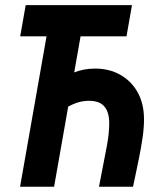

<svg xmlns="http://www.w3.org/2000/svg" viewBox="-20 -713 626 733"><path d="M56.6 0 176.3 -680.2H306.2L186.5 0ZM357.9 0 367.7 -50.8Q378.4 -105.5 387.7 -154.5Q397 -203.6 397 -242.7Q397 -284.2 378.7 -306.2Q360.4 -328.1 320.3 -328.1Q297.4 -328.1 277.6 -322Q257.8 -315.9 233.9 -302.5Q210 -289.1 174.8 -266.6L188 -392.6Q221.7 -419.4 260 -435.3Q298.3 -451.2 342.8 -451.2Q397.5 -451.2 439.7 -427.2Q481.9 -403.3 505.9 -359.9Q529.8 -316.4 529.8 -257.3Q529.8 -224.6 524.2 -186.5Q518.6 -148.4 511 -111.3Q503.4 -74.2 497.1 -43.9L487.8 0ZM57.1 -574.2 78.1 -693.4H483.9L462.9 -574.2Z"/></svg>

Font: Cascadia Code PL
Style: Italic
Weight: 400
Italic angle: -10°
Monospace: yes
Designer: Aaron Bell
Foundry: Saja Typeworks
Version: Version 2404.023